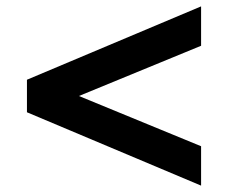

<svg xmlns="http://www.w3.org/2000/svg" viewBox="-20 -717 751 602"><path d="M610.5 -258.5 227.5 -416 610.5 -573.5V-697L64.5 -467V-365L610.5 -135Z"/></svg>

Font: Spartan
Style: Bold
Weight: 700
Designer: Matt Bailey, Mirko Velimirovic
Foundry: Matt Bailey
Version: Version 1.003